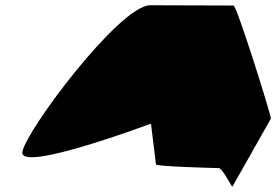

<svg xmlns="http://www.w3.org/2000/svg" viewBox="-20 -723 1050 730"><path d="M65 -145C53 -65 554 -253 554 -253L573 -98C573 -90 795 -84 811 -84C827 -84 863 -6 864 -14L1010 -272C1012 -282 880 -702 868 -702C868 -702 667 -703 551 -703C435 -703 77 -225 65 -145Z"/></svg>

Font: Ampere
Style: SuExtIta
Weight: 400
Version: Version 1